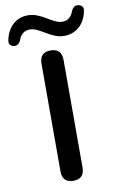

<svg xmlns="http://www.w3.org/2000/svg" viewBox="-180 -984 639 1046"><g transform="rotate(-10 139.0 -461.0)"><path d="M139 8Q78 8 78 -55V-650Q78 -713 139 -713Q200 -713 200 -650V-55Q200 8 139 8ZM-50 -771Q-64 -772 -72.5 -781Q-81 -790 -78 -806Q-67 -862 -32.5 -892.5Q2 -923 50 -923Q77 -923 101.5 -913Q126 -903 148 -889.5Q170 -876 190.5 -866Q211 -856 231 -856Q254 -856 269.5 -869.5Q285 -883 292 -906Q299 -918 306.5 -924.5Q314 -931 327 -930Q342 -929 350.5 -920Q359 -911 356 -894Q345 -839 310.5 -808.5Q276 -778 228 -778Q201 -778 176.5 -788Q152 -798 130 -811.5Q108 -825 87.5 -835Q67 -845 47 -845Q24 -845 8 -832Q-8 -819 -15 -796Q-27 -770 -50 -771Z"/></g></svg>

Font: Chiron GoRound TC M
Style: Regular
Weight: 500
Designer: Ryoko NISHIZUKA 西塚涼子 (kana, bopomofo & ideographs); Paul D. Hunt (Latin, Greek & Cyrillic); Sandoll Communications 산돌커뮤니
Foundry: Adobe
Version: Version 1.000;hotconv 1.1.1;makeotfexe 2.6.0